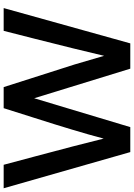

<svg xmlns="http://www.w3.org/2000/svg" viewBox="143 -894 751 1078"><g transform="rotate(-90 519.0 -355.5)"><path d="M343.8 0 505.9 -539.6 671.9 0H814L1012.2 -710.9H884.3L839.8 -536.1L786.6 -323.7C771.5 -262.7 757.3 -204.1 744.1 -147L695.3 -313.5L568.4 -710.9H450.2C439.9 -676.8 421.4 -619.1 395.5 -538.1C369.6 -457.5 347.7 -386.7 329.6 -326.2C311.5 -266.1 294.4 -207 279.3 -149.4C265.1 -206.1 250.5 -264.6 234.9 -324.7C219.2 -384.8 200.7 -455.6 178.7 -537.1L132.3 -710.9H0.5L203.6 0Z"/></g></svg>

Font: Ride
Style: Bold
Weight: 700
Version: Version 3.000